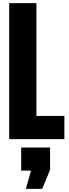

<svg xmlns="http://www.w3.org/2000/svg" viewBox="-20 -879 437 1213"><path d="M386.7 0H38.1V-859.4H210V-146.5H386.7ZM246.6 314H143.6L175.8 198.7H113.8V53.2H296.4V194.3Z"/></svg>

Font: Anton
Style: Regular
Weight: 400
Designer: Vernon Adams, Tural Alisoy
Foundry: Vernon Adams
Version: Version 2.300